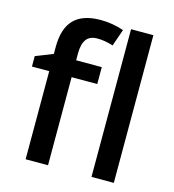

<svg xmlns="http://www.w3.org/2000/svg" viewBox="-113 -860 867 954"><g transform="rotate(15 321.0 -382.5)"><path d="M353 -453.1H221.2V0H106V-453.1H17.1V-506.8L106 -542V-577.1Q106 -672.9 150.9 -719Q195.8 -765.1 288.1 -765.1Q348.6 -765.1 407.2 -745.1L377 -658.2Q334.5 -671.9 295.9 -671.9Q256.8 -671.9 239 -647.7Q221.2 -623.5 221.2 -575.2V-540H353ZM559.6 0H444.8V-759.8H559.6Z"/></g></svg>

Font: Samim Medium FD
Style: Medium-FD
Weight: 500
Foundry: DejaVu fonts team - Redesigned by Saber Rastikerdar
Version: Version 4.0.5